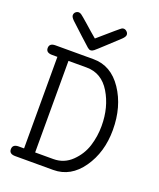

<svg xmlns="http://www.w3.org/2000/svg" viewBox="-149 -904 823 995"><g transform="rotate(20 262.5 -406.5)"><path d="M22.9 -25.9Q22.9 -52.7 55.2 -53.2H85.9V-558.1H57.1Q22.9 -558.1 22.9 -584Q22.9 -610.8 56.2 -610.8H266.1Q363.3 -610.8 424.6 -519.5Q485.8 -428.2 485.8 -299.8Q485.8 -176.8 423.8 -88.4Q361.8 0 266.1 0H56.2Q22.9 0 22.9 -25.9ZM86.9 -788.1Q86.9 -799.3 94.5 -806.2Q102.1 -813 111.8 -813Q118.7 -813 126.7 -807.4Q134.8 -801.8 169.9 -771Q207 -737.8 235.8 -713.9Q343.8 -808.1 350.1 -811Q354 -813 359.9 -813Q368.7 -813 376.7 -805.4Q384.8 -797.9 384.8 -787.8Q384.8 -777.8 370.1 -763.2Q342.3 -738.3 304.2 -702.1Q262.2 -663.1 253.2 -656Q244.1 -648.9 235.8 -648.9H233.9Q228 -648.9 218.5 -656.5Q209 -664.1 167 -703.1Q129.9 -738.3 102.1 -763.2Q86.9 -778.3 86.9 -788.1ZM147 -53.2H247.1Q306.2 -53.2 348.1 -94Q390.1 -134.8 407 -188.5Q423.8 -242.2 423.8 -299.8Q423.8 -402.8 377 -480.5Q330.1 -558.1 247.1 -558.1H147Z"/></g></svg>

Font: CMU Typewriter Text
Style: Light
Weight: 200
Version: Version 0.7.0